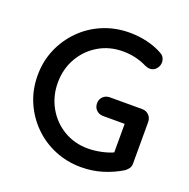

<svg xmlns="http://www.w3.org/2000/svg" viewBox="-128 -833 952 966"><g transform="rotate(20 348.0 -350.0)"><path d="M406 10Q330 10 264 -17.5Q198 -45 148.5 -94.5Q99 -144 71 -209Q43 -274 43 -350Q43 -426 71 -491Q99 -556 148.5 -605.5Q198 -655 264 -682.5Q330 -710 406 -710Q455 -710 501 -699Q547 -688 584 -667Q597 -660 603 -648.5Q609 -637 609 -626Q609 -605 595.5 -589.5Q582 -574 562 -574Q555 -574 547.5 -576Q540 -578 534 -581Q506 -595 474 -602.5Q442 -610 406 -610Q334 -610 276 -575.5Q218 -541 184.5 -482Q151 -423 151 -350Q151 -278 184.5 -218.5Q218 -159 276 -124.5Q334 -90 406 -90Q441 -90 480 -98.5Q519 -107 546 -121L538 -94V-284L554 -270H423Q401 -270 386.5 -284Q372 -298 372 -320Q372 -342 386.5 -356Q401 -370 423 -370H596Q617 -370 631.5 -355.5Q646 -341 646 -319V-97Q646 -81 638 -70Q630 -59 620 -52Q575 -24 520.5 -7Q466 10 406 10Z"/></g></svg>

Font: Quicksand Light SemiBold
Style: Regular
Weight: 600
Version: Version 3.006